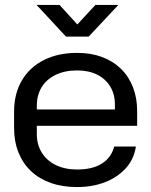

<svg xmlns="http://www.w3.org/2000/svg" viewBox="-20 -748 611 777"><path d="M292 9Q233 9 186 -7.5Q139 -24 106 -55Q73 -86 55 -130.5Q37 -175 37 -230V-296Q37 -369 68.5 -422.5Q100 -476 157.5 -505Q215 -534 292 -534Q348 -534 392.5 -517.5Q437 -501 469 -470Q501 -439 518 -395.5Q535 -352 535 -299V-239H115V-305H458L445 -287V-325Q445 -367 426 -398Q407 -429 373 -446Q339 -463 292 -463Q242 -463 205 -445Q168 -427 148.5 -395Q129 -363 129 -320V-205Q129 -163 149 -130.5Q169 -98 206 -80Q243 -62 292 -62Q355 -62 393 -86.5Q431 -111 442 -155H530Q522 -103 488.5 -66.5Q455 -30 404.5 -10.5Q354 9 292 9ZM247 -600 128 -728H221L293 -649L366 -728H459L339 -600Z"/></svg>

Font: Hubot Sans
Style: Regular
Weight: 400
Designer: Deni Anggara
Foundry: GitHub, Inc., Subsidiary of Microsoft Corporation
Version: Version 2.000